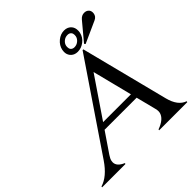

<svg xmlns="http://www.w3.org/2000/svg" viewBox="-239 -1126 1311 1311"><g transform="rotate(-45 416.5 -470.5)"><path d="M4.9 0 6.3 -7.3Q79.1 -28.8 142.6 -122.1L573.2 -756.8H580.6L742.2 -122.1Q766.1 -28.8 829.1 -7.3L827.6 0H555.7L557.1 -7.3Q632.3 -34.2 643.6 -82.5Q645 -88.9 645 -95.7Q645 -106.4 641.1 -122.1L604.5 -266.1H294.9L196.8 -122.1Q181.6 -99.6 178.2 -83Q176.8 -76.2 176.8 -69.8Q176.8 -30.3 231.9 -7.3L230.5 0ZM593.3 -310.1 520.5 -598.1 324.7 -310.1ZM573.7 -903.3Q551.8 -903.3 535.2 -889.6Q518.1 -875.5 514.6 -856.4Q513.7 -851.1 513.7 -846.2Q513.7 -830.6 520 -822.3Q529.8 -809.6 548.3 -809.6Q569.8 -809.6 586.4 -823.2Q603.5 -836.9 607.4 -856.4Q608.4 -861.8 608.4 -868.7Q608.4 -882.3 601.6 -891.1Q592.3 -903.3 573.7 -903.3ZM632.8 -917Q646.5 -899.9 646.5 -874Q646.5 -861.8 644.5 -853.5Q636.7 -817.4 606.9 -794.4Q577.1 -771.5 542.5 -771.5Q507.8 -771.5 488.3 -795.9Q474.6 -813.5 474.6 -837.4Q474.6 -846.7 476.6 -856.4Q484.4 -892.6 514.2 -917Q543.9 -941.4 578.6 -941.4Q613.3 -941.4 632.8 -917ZM760.7 -929.7Q782.7 -929.7 795.4 -915.5Q804.7 -904.8 804.7 -888.2Q804.7 -884.8 804.2 -880.9Q800.8 -854.5 774.9 -842.8L617.2 -771.5L610.8 -780.3L717.3 -907.7Q735.8 -929.7 760.7 -929.7Z"/></g></svg>

Font: Modern Antiqua
Style: Book Oblique
Weight: 400
Italic angle: -12°
Designer: Wojciech Kalinowski "wmk69" (wmk69@o2.pl)
Foundry: Wojciech Kalinowski "wmk69" (wmk69@o2.pl)
Version: Version 3.1.0; 2021-05-28